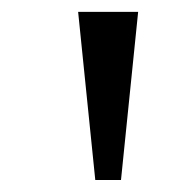

<svg xmlns="http://www.w3.org/2000/svg" viewBox="-20 -747 307 318"><path d="M137.8 -448.9 109.4 -727.3H208.8L180.4 -448.9Z"/></svg>

Font: Inter UI
Style: Regular
Weight: 400
Designer: Rasmus Andersson
Foundry: rsms
Version: 3.2;8d6f07862